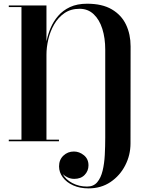

<svg xmlns="http://www.w3.org/2000/svg" viewBox="-20 -780 825 1060"><path d="M28.5 -9H98.5V-741H28.5V-750H236.5V-550.5Q243.5 -587.5 259 -624.5Q274.5 -661.5 300.8 -692Q327 -722.5 366.5 -741Q406 -759.5 461 -759.5Q544.5 -759.5 597.5 -728.2Q650.5 -697 675.8 -643.8Q701 -590.5 701 -524.5L700.5 11.5Q700.5 76.5 671.2 133.2Q642 190 590 225Q538 260 469 260Q421 260 384.2 243.5Q347.5 227 326.8 199.2Q306 171.5 306 138.5Q306 102 330 79.2Q354 56.5 388 56.5Q418 56.5 443.2 77Q468.5 97.5 468.5 133Q468.5 163.5 447.5 185.5Q426.5 207.5 390 207.5Q371.5 207.5 355 200.2Q338.5 193 326.5 181Q343.5 212 380 231Q416.5 250 461 250Q496.5 250 516.8 226Q537 202 546.5 162.5Q556 123 558.5 75.2Q561 27.5 561 -20V-506Q561 -569.5 545 -620.5Q529 -671.5 497.2 -701.5Q465.5 -731.5 419.5 -731.5Q370.5 -731.5 335.8 -707.5Q301 -683.5 279 -645.2Q257 -607 246.8 -562.8Q236.5 -518.5 236.5 -478V-9H305.5V0H28.5Z"/></svg>

Font: Bodoni* 24pt
Style: Bold
Weight: 700
Version: Version 2.3